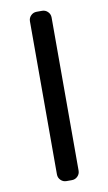

<svg xmlns="http://www.w3.org/2000/svg" viewBox="-85 -776 462 819"><g transform="rotate(-10 146.5 -366.5)"><path d="M134.8 0Q120.1 0 109.9 -10.3Q99.6 -20.5 99.6 -35.2V-698.2Q99.6 -712.9 109.9 -723.1Q120.1 -733.4 134.8 -733.4H158.2Q172.9 -733.4 183.1 -723.1Q193.4 -712.9 193.4 -698.2V-35.2Q193.4 -20.5 183.1 -10.3Q172.9 0 158.2 0Z"/></g></svg>

Font: Gen Jyuu GothicL Regular
Style: Regular
Weight: 400
Designer: [Source Han Sans]
Ryoko NISHIZUKA  (kana & ideographs); Paul D. Hunt (Latin, Greek & Cyrillic); Wenlong ZHANG  (bopomofo
Version: Version 1.002.20150607